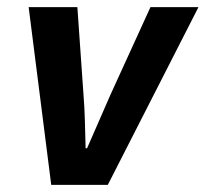

<svg xmlns="http://www.w3.org/2000/svg" viewBox="-20 -516 574 536"><path d="M123 0 60 -496H196L213 -253Q216 -216 217 -178Q218 -140 219 -102H223Q240 -140 256 -177.5Q272 -215 289 -253L400 -496H534L281 0Z"/></svg>

Font: TypoPRO Source Sans Pro
Style: Bold Italic
Weight: 700
Italic angle: -11°
Designer: Paul D. Hunt
Foundry: Adobe Systems Incorporated
Version: Version 1.075;PS 2.000;hotconv 1.0.86;makeotf.lib2.5.63406